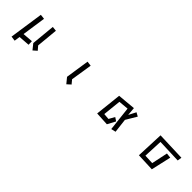

<svg xmlns="http://www.w3.org/2000/svg" viewBox="331 -1869 3338 3338"><g transform="rotate(45 2000.0 -200.0)"><path d="M320 120 232 108 324 -520 412 -510 348 -71 538 -86 541 -1 335 14ZM578 -80 620 -518 705 -509 667 -111 728 -40 659 21Z M1408 -80 1474 -518 1562 -507 1500 -112 1559 -41 1491 21Z M2543 -433 2359 -416 2324 -80 2435 -71 2495 -178 2560 -135 2481 14 2229 0 2282 -487 2615 -517 2628 -363 2698 -498 2767 -460 2649 -262 2680 -1 2594 19Z M3277 -510 3809 -491 3797 -412 3357 -428 3341 -74 3516 -66 3579 -365 3671 -355 3587 15 3256 1Z"/></g></svg>

Font: Moralerspace Krypton JPDOC
Style: Regular
Weight: 400
Version: v0.0.6; ttfautohint (v1.8.4.7-5d5b-dirty) -l 6 -r 45 -G 200 